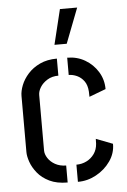

<svg xmlns="http://www.w3.org/2000/svg" viewBox="-54 -789 549 830"><g transform="rotate(-5 221.0 -374.5)"><path d="M200.8 -597.8 237.8 -749.8H312.6L254 -597.8ZM205.8 0Q159.2 0 127.2 -15.6Q95.2 -31.2 76 -55Q56.8 -78.8 48.2 -103.5Q39.6 -128.2 39.6 -146.6V-390Q39.6 -411.2 49.6 -436.6Q59.6 -462 80.2 -485Q100.8 -508 132.2 -522.8Q163.6 -537.6 206 -537.6V-463.6Q178.2 -463.6 157.8 -451Q137.4 -438.4 126.8 -421Q116.2 -403.6 116.2 -387.4V-146.6Q116.2 -130.6 127.2 -113.5Q138.2 -96.4 158.3 -85.2Q178.4 -74 205.8 -73.6ZM250.2 1V-73.4Q274.2 -73.4 294.4 -83.5Q314.6 -93.6 327.8 -112.1Q341 -130.6 342.8 -155.8L343.4 -177.4L415.6 -149.6Q416 -109 392 -74.6Q368 -40.2 329.9 -19.4Q291.8 1.4 250.2 1ZM332 -360.8 331.4 -383.6Q329.6 -412 317.1 -429.1Q304.6 -446.2 286.7 -454.4Q268.8 -462.6 250.8 -462.6V-537.6Q293.4 -537.6 328 -517.3Q362.6 -497 383.4 -463.1Q404.2 -429.2 404.2 -388Z"/></g></svg>

Font: Stick No Bills ExtraLight
Style: Regular
Weight: 200
Designer: Kosala Senevirathne, Siva Puranthara, Lasantha Premarathna, Tharique Azeez
Foundry: mooniak
Version: Version 2.000